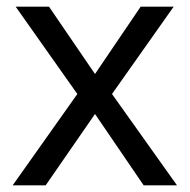

<svg xmlns="http://www.w3.org/2000/svg" viewBox="-20 -556 569 576"><path d="M212 -274 27 -536H127L265 -334L402 -536H501L316 -274L511 0H411L265 -214L117 0H18Z"/></svg>

Font: Noto Sans Kaithi
Style: Regular
Weight: 400
Designer: Monotype Design Team
Foundry: Monotype Imaging Inc.
Version: Version 2.005; ttfautohint (v1.8.4.7-5d5b)